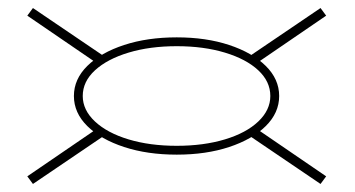

<svg xmlns="http://www.w3.org/2000/svg" viewBox="-20 -489 883 478"><path d="M420 -104Q347 -104 289 -123Q231 -142 197.5 -175Q164 -208 164 -250Q164 -292 197.5 -325Q231 -358 289 -377Q347 -396 420 -396Q493 -396 550.5 -377Q608 -358 641.5 -325Q675 -292 675 -250Q675 -208 641.5 -175Q608 -142 550.5 -123Q493 -104 420 -104ZM420 -126Q487 -126 540 -142Q593 -158 623 -186.5Q653 -215 653 -250Q653 -286 623 -314Q593 -342 540 -358Q487 -374 420 -374Q353 -374 300 -358Q247 -342 216.5 -314Q186 -286 186 -250Q186 -215 216.5 -186.5Q247 -158 300 -142Q353 -126 420 -126ZM225 -329 48 -450 62 -469 239 -349ZM615 -329 601 -349 778 -469 792 -450ZM225 -171 239 -151 62 -31 48 -50ZM615 -171 792 -50 778 -31 601 -151Z"/></svg>

Font: Kalnia Expanded
Style: Regular
Weight: 400
Width: 7
Designer: Frida Medrano
Foundry: Frida Medrano
Version: Version 1.105